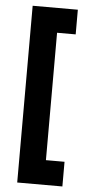

<svg xmlns="http://www.w3.org/2000/svg" viewBox="-57 -775 428 893"><g transform="rotate(5 157.0 -328.5)"><path d="M58.6 -741.2H269.5V-626H182.6V-31.2H269.5V84H58.6Z"/></g></svg>

Font: Altinn-DIN
Style: DIN-Bold
Weight: 700
Designer: Charles Nix
Foundry: Altinn
Version: Version 2.00